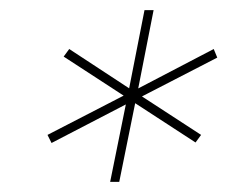

<svg xmlns="http://www.w3.org/2000/svg" viewBox="-20 -762 450 380"><path d="M410 -648 251 -566 252 -577 378 -495 367 -480 241 -562 249 -565 216 -402H198L231 -565L240 -561L82 -479L74 -495L233 -577L232 -568L106 -650L117 -665L242 -583L234 -579L266 -742H284L252 -579L244 -582L403 -665Z"/></svg>

Font: Montserrat Thin Thin
Style: Italic
Weight: 250
Italic angle: -11.3°
Version: Version 9.000